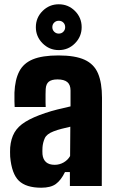

<svg xmlns="http://www.w3.org/2000/svg" viewBox="-20 -869 542 897"><path d="M172.5 8Q102 8 68.2 -24.5Q34.5 -57 27.5 -137Q27 -145.5 27 -159Q27 -172.5 27.5 -180Q31 -221 47.5 -249.8Q64 -278.5 98.8 -300Q133.5 -321.5 191.5 -341Q221.5 -351 248 -357.5Q274.5 -364 309.5 -372V-446Q309.5 -473 294.5 -485.5Q279.5 -498 248.5 -498Q221.5 -498 208.2 -487.5Q195 -477 193.5 -453Q193 -447.5 192.8 -428.2Q192.5 -409 192.8 -390.5Q193 -372 193.5 -369H48.5Q48 -375 47.5 -395.5Q47 -416 47.5 -436Q50 -496.5 69.8 -535Q89.5 -573.5 133.5 -591.8Q177.5 -610 253.5 -610Q331 -610 375.2 -589.8Q419.5 -569.5 438 -525.8Q456.5 -482 456.5 -412L455.5 0H306.5V-65H283.5Q265 -27 241 -9.5Q217 8 172.5 8ZM235.5 -99Q258 -99 277.5 -110.2Q297 -121.5 307.5 -140L308.5 -277Q288.5 -272.5 267.8 -267.2Q247 -262 229.5 -255Q198 -243 189 -222.8Q180 -202.5 178.5 -180Q178 -167.5 178 -163Q178 -158.5 178.5 -148Q181 -124 195.2 -111.5Q209.5 -99 235.5 -99ZM254.5 -635Q210.5 -635 179 -666.5Q147.5 -698 147.5 -742Q147.5 -786.5 179 -817.8Q210.5 -849 254.5 -849Q299 -849 330.2 -817.8Q361.5 -786.5 361.5 -742Q361.5 -698 330.2 -666.5Q299 -635 254.5 -635ZM254.5 -712Q267.5 -712 276 -720.8Q284.5 -729.5 284.5 -742Q284.5 -755 276 -763.5Q267.5 -772 254.5 -772Q242 -772 233.2 -763.5Q224.5 -755 224.5 -742Q224.5 -729.5 233.2 -720.8Q242 -712 254.5 -712Z"/></svg>

Font: Big Shoulders Text Thin Black
Style: Regular
Weight: 900
Version: Version 2.002